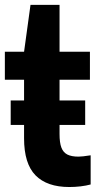

<svg xmlns="http://www.w3.org/2000/svg" viewBox="-20 -760 405 790"><path d="M353 -121V-1Q335 4 311.5 6.8Q288 9.5 265 9.5Q173.5 9.5 126.2 -38.5Q79 -86.5 79 -191V-246H24V-346.5H79V-432H0V-547H79L105.5 -740H225V-547H350V-432H225V-346.5H330.5V-246H225V-208.5Q225 -173 232.5 -153Q240 -133 257 -124.2Q274 -115.5 303 -115.5Q318 -115.5 353 -121Z"/></svg>

Font: Encode Sans Condensed
Style: Bold
Weight: 700
Width: 3
Designer: Multiple Designers
Foundry: Impallari Type
Version: Version 2.000